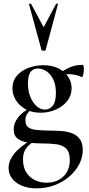

<svg xmlns="http://www.w3.org/2000/svg" viewBox="-20 -750 489 1051"><path d="M181 281Q112 281 69.5 249.5Q27 218 27 169Q27 131 57 92.5Q87 54 158 11L168 23Q151 33 136.5 46.5Q122 60 114 78.5Q106 97 106 123Q106 165 123.5 193Q141 221 170 235.5Q199 250 235 250Q291 250 326.5 216.5Q362 183 362 126Q362 82 342 63Q322 44 287.5 39.5Q253 35 207 35Q170 35 135 30.5Q100 26 77.5 9.5Q55 -7 55 -41Q55 -76 78.5 -106.5Q102 -137 151 -164L161 -157Q139 -142 129 -127Q119 -112 119 -92Q119 -66 134 -54Q149 -42 178.5 -39Q208 -36 251 -35Q282 -35 313.5 -33Q345 -31 372 -21.5Q399 -12 416 10Q433 32 433 71Q433 113 412.5 151Q392 189 357 218.5Q322 248 276.5 264.5Q231 281 181 281ZM202 -133Q154 -133 119.5 -152.5Q85 -172 66.5 -202.5Q48 -233 48 -266Q48 -307 72.5 -335.5Q97 -364 136 -378.5Q175 -393 217 -393Q266 -393 300.5 -375.5Q335 -358 353.5 -329.5Q372 -301 372 -267Q372 -227 348 -197Q324 -167 285.5 -150Q247 -133 202 -133ZM226 -150Q250 -150 268 -170.5Q286 -191 286 -241Q286 -286 271.5 -315.5Q257 -345 234 -360Q211 -375 187 -375Q160 -375 146.5 -355Q133 -335 133 -294Q133 -250 147 -217.5Q161 -185 182 -167.5Q203 -150 226 -150ZM302 -315 303 -347Q335 -370 365 -382.5Q395 -395 432 -395Q436 -395 437.5 -387.5Q439 -380 439 -369Q439 -356 435.5 -341Q432 -326 428 -328Q413 -335 394.5 -339.5Q376 -344 356 -344Q344 -344 332.5 -342.5Q321 -341 309 -337ZM139 -726Q138 -729 143.5 -730Q149 -731 150 -729L219 -601L287 -729Q289 -731 294 -730Q299 -729 297 -726L230 -477Q229 -472 219 -472Q209 -472 207 -477Z"/></svg>

Font: Cormorant Garamond Light SemiBold
Style: Regular
Weight: 600
Version: Version 4.001